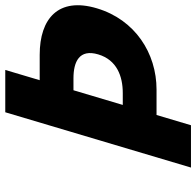

<svg xmlns="http://www.w3.org/2000/svg" viewBox="-28 -715 741 725"><g transform="rotate(-90 342.5 -352.5)"><path d="M440.9 -703.1H281.1L72.3 -1.9H232.1L270.8 -131.9H366.9C503.7 -131.9 630.6 -212.7 673.6 -357.2C716.9 -502.5 635.1 -573.1 498.2 -573.1H402.2ZM308.8 -259.4 364.2 -445.6H409.2C472.1 -445.6 520.8 -423.5 499.6 -352.1C478.6 -281.5 416.7 -259.4 353.8 -259.4Z"/></g></svg>

Font: Hussar
Style: BdOblThree
Weight: 700
Foundry: Cannot Into Space Fonts
Version: Version 2.00